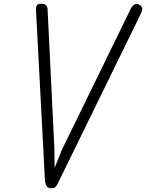

<svg xmlns="http://www.w3.org/2000/svg" viewBox="-20 -999 775 1019"><path d="M291 -34Q283 -17.5 276.5 -8.8Q270 0 251.5 0Q234.5 0 227 -12Q219.5 -24 218.5 -42.5L171 -947Q170.5 -963 175.8 -971Q181 -979 198 -979Q219 -979 225.5 -970Q232 -961 232.5 -949.5L268.5 -214L270 -108.5L309 -205L672.5 -949.5Q681.5 -968.5 693.2 -974.8Q705 -981 717.5 -975Q728.5 -969.5 733.5 -959.5Q738.5 -949.5 727.5 -926.5Z"/></svg>

Font: Edu QLD Hand
Style: Regular
Weight: 400
Designer: Tina and Corey Anderson, Eben Sorkin
Foundry: Sorkin Type Co.
Version: Version 2.000